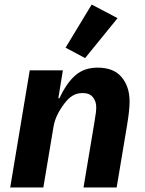

<svg xmlns="http://www.w3.org/2000/svg" viewBox="-20 -826 640 846"><path d="M25 0 111 -516H257L237 -393H242Q273 -460 312 -494Q351 -528 410 -528Q481 -528 516 -486Q551 -444 551 -379Q551 -341 540 -275L494 0H348L397 -293L398 -301Q404 -331 404 -355Q404 -379 389.5 -397.5Q375 -416 344 -416Q319 -416 300 -404.5Q281 -393 263 -369Q224 -317 216 -269L171 0ZM355 -570 269 -616 384 -806 498 -746Z"/></svg>

Font: iA Writer Mono V
Style: Regular
Weight: 400
Italic angle: -9.5°
Designer: Mike Abbink, Paul van der Laan, Pieter van Rosmalen
Foundry: Bold Monday
Version: Version 2.000